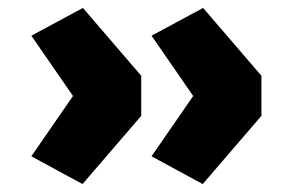

<svg xmlns="http://www.w3.org/2000/svg" viewBox="-20 -510 722 484"><path d="M188 -46 59 -116 164 -268 59 -420 189 -490 336 -319V-218ZM491 -46 362 -116 467 -268 362 -420 492 -490 639 -319V-218Z"/></svg>

Font: Nunito Sans 7pt Expanded Black
Style: Regular
Weight: 900
Width: 7
Designer: Vernon Adams
Foundry: Vernon Adams
Version: Version 3.101;gftools[0.9.27]